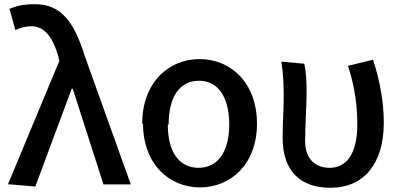

<svg xmlns="http://www.w3.org/2000/svg" viewBox="-20 -846 1909 913"><path d="M18 30 148 41 321 -424H326L472 31H602L384 -577C332 -745 269 -826 147 -826C88 -826 56 -817 25 -804L53 -703C76 -713 97 -721 130 -721C190 -721 230 -672 257 -579L262 -556Z M660 -260C660 -66 784 45 931 45C1077 45 1202 -65 1202 -258C1202 -454 1076 -565 929 -565C781 -565 656 -453 656 -256ZM782 -256C782 -381 832 -462 926 -462C1020 -462 1070 -380 1070 -254C1070 -129 1019 -48 924 -48C829 -48 778 -128 778 -252Z M1318 -553C1328 -491 1329 -433 1329 -386C1329 -320 1324 -255 1324 -190C1324 -38 1403 47 1552 47C1707 47 1805 -64 1805 -262C1805 -363 1786 -463 1754 -562L1635 -533C1669 -427 1679 -339 1679 -255C1679 -112 1626 -48 1548 -48C1484 -48 1431 -85 1431 -176C1431 -249 1438 -346 1438 -405C1438 -458 1436 -503 1427 -543Z"/></svg>

Font: GenEiGothic-pro-SemiBold
Style: Regular
Weight: 500
Designer: Ryoko NISHIZUKA (kana & ideographs); Paul D. Hunt (Latin, Greek & Cyrillic); Wenlong ZHANG (bopomofo); Sandoll Communica
Foundry: Adobe Systems Incorporated; o_tamon
Version: Version 1.000.140830